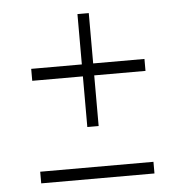

<svg xmlns="http://www.w3.org/2000/svg" viewBox="-44 -596 572 608"><g transform="rotate(-5 242.5 -292.0)"><path d="M224 -195V-356H63V-394H224V-554H260V-394H423V-356H260V-195ZM63 -30V-67H423V-30Z"/></g></svg>

Font: Saira Condensed ExtraLight
Style: Regular
Weight: 250
Width: 3
Designer: Hector Gatti with collaboration of the Omnibus-Type team
Foundry: Omnibus-Type
Version: Version 1.101